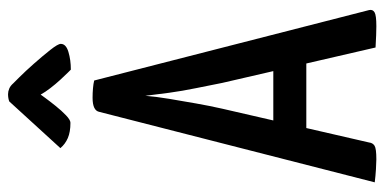

<svg xmlns="http://www.w3.org/2000/svg" viewBox="-259 -694 955 477"><g transform="rotate(-90 218.5 -455.5)"><path d="M61 2Q53 2 36.5 1Q20 0 4 -2L179 -686Q182 -703 214 -703Q226 -703 237.5 -702Q249 -701 257 -699L432 -16Q434 -7 426.5 -2.5Q419 2 392 2Q383 2 369.5 1.5Q356 1 339 0L251 -381Q245 -412 238 -446Q231 -480 226.5 -513Q222 -546 219 -572Q217 -546 211.5 -513Q206 -480 200 -446Q194 -412 187 -381L103 -16Q102 -7 95 -2.5Q88 2 61 2ZM110 -172V-254H345V-172ZM284 -757Q284 -757 276.5 -764.5Q269 -772 258.5 -783.5Q248 -795 238 -808Q228 -821 222 -832Q222 -832 214 -821Q206 -810 194 -795Q182 -780 170.5 -769Q159 -758 152 -758Q129 -758 114 -764.5Q99 -771 89 -783L205 -910Q213 -913 223 -913Q230 -913 237 -910Q244 -907 250 -900Q250 -900 265 -885Q280 -870 299 -848.5Q318 -827 333 -808Q348 -789 348 -782Q348 -769 328 -763Q308 -757 284 -757Z"/></g></svg>

Font: Yanone Kaffeesatz Medium
Style: Regular
Weight: 500
Designer: Yanone (Cyrillic: Daniel Pouzeot, Huerta Tipografica, and Cyreal)
Foundry: Yanone
Version: Version 2.003